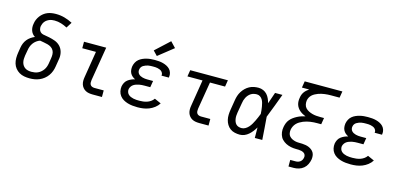

<svg xmlns="http://www.w3.org/2000/svg" viewBox="-81 -1332 4361 2088"><g transform="rotate(15 2100.0 -288.0)"><path d="M254 8Q223 8 192.5 2.5Q162 -3 136.5 -18Q111 -33 92.5 -56Q74 -79 65.5 -107.5Q57 -136 57 -167.5Q57 -199 62 -230L72 -292Q76 -316 85.5 -339Q95 -362 111 -382Q127 -402 148.5 -417Q170 -432 194 -442Q178 -452 166 -466.5Q154 -481 147.5 -499.5Q141 -518 140 -538Q139 -558 143 -578Q146 -602 155.5 -624.5Q165 -647 180 -667Q195 -687 215 -702.5Q235 -718 257.5 -727Q280 -736 303.5 -739.5Q327 -743 351 -743Q402 -743 449 -730Q496 -717 539 -694L499 -630Q467 -647 430.5 -658.5Q394 -670 355 -670Q341 -670 326.5 -668Q312 -666 298 -660.5Q284 -655 271.5 -646.5Q259 -638 249.5 -626.5Q240 -615 234 -601Q228 -587 225 -573Q222 -555 226.5 -537Q231 -519 243.5 -507Q256 -495 274 -491Q292 -487 310 -484.5Q328 -482 345.5 -478Q363 -474 380 -469.5Q397 -465 413.5 -458.5Q430 -452 444.5 -442.5Q459 -433 471 -420.5Q483 -408 491.5 -393Q500 -378 505 -361Q510 -344 511.5 -326Q513 -308 511 -289.5Q509 -271 505 -252L495 -190Q491 -163 481 -136Q471 -109 454 -85Q437 -61 413.5 -42.5Q390 -24 363.5 -12.5Q337 -1 309 3.5Q281 8 254 8ZM254 -66Q273 -66 291.5 -69Q310 -72 327.5 -80Q345 -88 360.5 -101.5Q376 -115 387 -131Q398 -147 404.5 -165.5Q411 -184 414 -202L424 -264Q428 -287 427 -310Q426 -333 415.5 -352Q405 -371 386.5 -383Q368 -395 347 -400.5Q326 -406 303.5 -410Q281 -414 259 -418Q238 -411 218.5 -396.5Q199 -382 185.5 -363Q172 -344 164.5 -323Q157 -302 154 -280L143 -218Q140 -199 139.5 -179.5Q139 -160 143.5 -142Q148 -124 158 -109Q168 -94 183 -84Q198 -74 216.5 -70Q235 -66 254 -66Z M963 0Q941 0 920 -3.5Q899 -7 881.5 -16.5Q864 -26 851 -41.5Q838 -57 831.5 -76.5Q825 -96 825 -117.5Q825 -139 829 -161L877 -457H723V-530H973L910 -149Q908 -135 908.5 -120.5Q909 -106 916 -95Q923 -84 936 -79Q949 -74 963 -74H1067V0Z M1469 8Q1440 8 1411.5 5Q1383 2 1356.5 -6Q1330 -14 1307 -27.5Q1284 -41 1267.5 -62.5Q1251 -84 1245 -111.5Q1239 -139 1243 -167Q1247 -188 1257 -208Q1267 -228 1285 -242Q1303 -256 1323.5 -265Q1344 -274 1365 -279Q1347 -288 1332.5 -300.5Q1318 -313 1309 -330Q1300 -347 1298 -367Q1296 -387 1299 -408Q1303 -430 1314 -451.5Q1325 -473 1343.5 -488.5Q1362 -504 1384 -513.5Q1406 -523 1428.5 -528.5Q1451 -534 1473.5 -536Q1496 -538 1518 -538Q1542 -538 1566 -536Q1590 -534 1612.5 -528Q1635 -522 1655.5 -511.5Q1676 -501 1691 -485Q1706 -469 1713 -446Q1720 -423 1716 -400Q1716 -398 1715.5 -396Q1715 -394 1715 -392H1632Q1632 -393 1632 -394Q1632 -395 1633 -396Q1635 -408 1629.5 -420Q1624 -432 1615 -440Q1606 -448 1594 -452.5Q1582 -457 1570 -460Q1558 -463 1544.5 -463.5Q1531 -464 1518 -464Q1505 -464 1491.5 -463.5Q1478 -463 1464.5 -460.5Q1451 -458 1437.5 -453Q1424 -448 1411.5 -440.5Q1399 -433 1391 -421Q1383 -409 1381 -395Q1378 -381 1381.5 -367.5Q1385 -354 1394 -344Q1403 -334 1415 -328Q1427 -322 1440 -318.5Q1453 -315 1467 -313.5Q1481 -312 1495 -312H1559L1547 -239H1483Q1468 -239 1452 -238Q1436 -237 1421 -234Q1406 -231 1390 -225.5Q1374 -220 1360.5 -211Q1347 -202 1337.5 -187.5Q1328 -173 1325 -158Q1323 -141 1328 -125.5Q1333 -110 1344.5 -99Q1356 -88 1371 -81.5Q1386 -75 1402 -71.5Q1418 -68 1435 -67Q1452 -66 1469 -66Q1490 -66 1511.5 -68.5Q1533 -71 1554.5 -78Q1576 -85 1595.5 -98.5Q1615 -112 1628 -131L1702 -98Q1684 -69 1656 -47.5Q1628 -26 1596.5 -13.5Q1565 -1 1532.5 3.5Q1500 8 1469 8ZM1528 -585 1480 -635 1638 -781 1697 -719Z M2163 0Q2141 0 2120 -3.5Q2099 -7 2081.5 -16.5Q2064 -26 2051 -41.5Q2038 -57 2031.5 -76.5Q2025 -96 2025 -117.5Q2025 -139 2029 -161L2077 -457H1907L1919 -530H2343L2331 -456H2161L2110 -149Q2108 -135 2108.5 -120.5Q2109 -106 2116 -95Q2123 -84 2136 -79Q2149 -74 2163 -74H2267V0Z M2620 8Q2591 8 2562.5 1.5Q2534 -5 2511.5 -21.5Q2489 -38 2474.5 -62Q2460 -86 2453.5 -113.5Q2447 -141 2448 -170.5Q2449 -200 2454 -230L2472 -340Q2476 -366 2484 -391Q2492 -416 2506.5 -439.5Q2521 -463 2541 -482.5Q2561 -502 2585 -515Q2609 -528 2635 -533Q2661 -538 2687 -538Q2715 -538 2740.5 -527Q2766 -516 2783.5 -496.5Q2801 -477 2812 -452.5Q2823 -428 2830 -402Q2841 -434 2852 -466Q2863 -498 2874 -530H2957Q2931 -462 2906 -393.5Q2881 -325 2853 -257Q2859 -193 2863 -128.5Q2867 -64 2872 0H2788Q2788 -30 2787.5 -59.5Q2787 -89 2787 -118Q2773 -94 2756 -72Q2739 -50 2718 -31.5Q2697 -13 2671.5 -2.5Q2646 8 2620 8ZM2620 -66Q2642 -66 2662.5 -78Q2683 -90 2698.5 -107.5Q2714 -125 2725.5 -145Q2737 -165 2747 -185.5Q2757 -206 2766 -227Q2775 -248 2783 -269Q2782 -289 2780 -309.5Q2778 -330 2774.5 -349.5Q2771 -369 2766 -388.5Q2761 -408 2751 -425Q2741 -442 2724.5 -453Q2708 -464 2687 -464Q2670 -464 2653 -460Q2636 -456 2621 -446.5Q2606 -437 2594 -423Q2582 -409 2574 -393.5Q2566 -378 2561 -361.5Q2556 -345 2554 -328L2535 -218Q2532 -200 2531 -182.5Q2530 -165 2532.5 -148Q2535 -131 2541 -115.5Q2547 -100 2558.5 -88Q2570 -76 2586.5 -71Q2603 -66 2620 -66Z M3222 205V131H3281Q3295 131 3308.5 127.5Q3322 124 3334 115Q3346 106 3352.5 93Q3359 80 3361 66Q3364 51 3358 37Q3352 23 3339.5 15.5Q3327 8 3312.5 4.5Q3298 1 3283 0.5Q3268 0 3252.5 0Q3237 0 3222 -1.5Q3207 -3 3192.5 -6Q3178 -9 3164 -14Q3150 -19 3137 -25.5Q3124 -32 3113 -40.5Q3102 -49 3092 -59Q3082 -69 3075 -81.5Q3068 -94 3063.5 -108Q3059 -122 3057 -136.5Q3055 -151 3055.5 -166.5Q3056 -182 3059 -197Q3063 -219 3071.5 -241Q3080 -263 3095.5 -281.5Q3111 -300 3130.5 -314Q3150 -328 3171 -339Q3192 -350 3214.5 -357.5Q3237 -365 3259 -370Q3241 -377 3224 -386.5Q3207 -396 3192.5 -408.5Q3178 -421 3167 -436.5Q3156 -452 3150 -470.5Q3144 -489 3143.5 -509.5Q3143 -530 3147 -550Q3149 -567 3155 -583Q3161 -599 3171 -613.5Q3181 -628 3194.5 -640Q3208 -652 3223 -662H3141L3153 -735H3577L3565 -662H3468Q3451 -662 3433.5 -661Q3416 -660 3398 -657.5Q3380 -655 3362 -651Q3344 -647 3327 -640.5Q3310 -634 3293 -625Q3276 -616 3262 -603Q3248 -590 3239.5 -573.5Q3231 -557 3228 -539Q3225 -516 3230 -493.5Q3235 -471 3249.5 -455.5Q3264 -440 3284 -430Q3304 -420 3325.5 -414Q3347 -408 3370 -406Q3393 -404 3417 -404H3459L3447 -331H3404Q3385 -331 3365 -330Q3345 -329 3325.5 -326Q3306 -323 3286 -318Q3266 -313 3247 -305Q3228 -297 3209.5 -286Q3191 -275 3176.5 -259.5Q3162 -244 3153 -225Q3144 -206 3141 -187Q3138 -167 3141.5 -147.5Q3145 -128 3157.5 -114Q3170 -100 3187 -91.5Q3204 -83 3223 -78.5Q3242 -74 3262 -74Q3282 -74 3302 -73Q3322 -72 3341.5 -68.5Q3361 -65 3378.5 -57.5Q3396 -50 3411 -38Q3426 -26 3435 -10Q3444 6 3446 26Q3448 46 3445 66Q3440 94 3427 121.5Q3414 149 3390.5 168.5Q3367 188 3338 196.5Q3309 205 3281 205Z M3869 8Q3840 8 3811.5 5Q3783 2 3756.5 -6Q3730 -14 3707 -27.5Q3684 -41 3667.5 -62.5Q3651 -84 3645 -111.5Q3639 -139 3643 -167Q3647 -188 3657 -208Q3667 -228 3685 -242Q3703 -256 3723.5 -265Q3744 -274 3765 -279Q3747 -288 3732.5 -300.5Q3718 -313 3709 -330Q3700 -347 3698 -367Q3696 -387 3699 -408Q3703 -430 3714 -451.5Q3725 -473 3743.5 -488.5Q3762 -504 3784 -513.5Q3806 -523 3828.5 -528.5Q3851 -534 3873.5 -536Q3896 -538 3918 -538Q3942 -538 3966 -536Q3990 -534 4012.5 -528Q4035 -522 4055.5 -511.5Q4076 -501 4091 -485Q4106 -469 4113 -446Q4120 -423 4116 -400Q4116 -398 4115.5 -396Q4115 -394 4115 -392H4032Q4032 -393 4032 -394Q4032 -395 4033 -396Q4035 -408 4029.5 -420Q4024 -432 4015 -440Q4006 -448 3994 -452.5Q3982 -457 3970 -460Q3958 -463 3944.5 -463.5Q3931 -464 3918 -464Q3905 -464 3891.5 -463.5Q3878 -463 3864.5 -460.5Q3851 -458 3837.5 -453Q3824 -448 3811.5 -440.5Q3799 -433 3791 -421Q3783 -409 3781 -395Q3778 -381 3781.5 -367.5Q3785 -354 3794 -344Q3803 -334 3815 -328Q3827 -322 3840 -318.5Q3853 -315 3867 -313.5Q3881 -312 3895 -312H3959L3947 -239H3883Q3868 -239 3852 -238Q3836 -237 3821 -234Q3806 -231 3790 -225.5Q3774 -220 3760.5 -211Q3747 -202 3737.5 -187.5Q3728 -173 3725 -158Q3723 -141 3728 -125.5Q3733 -110 3744.5 -99Q3756 -88 3771 -81.5Q3786 -75 3802 -71.5Q3818 -68 3835 -67Q3852 -66 3869 -66Q3890 -66 3911.5 -68.5Q3933 -71 3954.5 -78Q3976 -85 3995.5 -98.5Q4015 -112 4028 -131L4102 -98Q4084 -69 4056 -47.5Q4028 -26 3996.5 -13.5Q3965 -1 3932.5 3.5Q3900 8 3869 8Z"/></g></svg>

Font: Iosevka Curly Extended
Style: Italic
Weight: 400
Width: 7
Italic angle: -9°
Monospace: yes
Designer: Belleve Invis
Foundry: Belleve Invis
Version: Version 11.1.0; ttfautohint (v1.8.3)